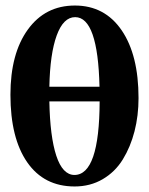

<svg xmlns="http://www.w3.org/2000/svg" viewBox="-20 -673 543 701"><path d="M252.4 7.8Q140.6 7.8 79.3 -80.6Q18.1 -168.9 18.1 -327.1Q18.1 -477.1 81.5 -564.9Q145 -652.8 253.4 -652.8Q362.3 -652.8 424.1 -562.5Q485.8 -472.2 485.8 -314.9Q485.8 -251 471.2 -193.8Q456.5 -136.7 428.5 -91.1Q400.4 -45.4 355 -18.8Q309.6 7.8 252.4 7.8ZM254.4 -610.4Q211.4 -610.4 187 -543.5Q162.6 -476.6 160.2 -356.4H343.3Q337.4 -610.4 254.4 -610.4ZM251.5 -34.2Q342.8 -34.2 343.8 -302.7H160.2Q162.6 -174.3 185.5 -104.5Q208.5 -34.7 251.5 -34.2Z"/></svg>

Font: Elstob 18pt
Style: Bold
Weight: 700
Designer: Peter S. Baker
Version: Version 1.015